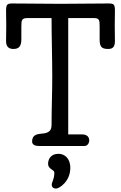

<svg xmlns="http://www.w3.org/2000/svg" viewBox="-20 -841 697 1106"><path d="M257 103C257 134 293 136 293 153C293 193 278 208 278 222C278 245 298 245 304 245C320 245 385 206 385 126C385 68 349 45 317 45C273 45 257 75 257 103ZM277 -737C277 -635 281 -503 281 -401C281 -296 277 -218 277 -120C277 -77 246 -73 211 -70C180 -67 165 -54 165 -26C165 -3 189 0 207 0H467C484 0 494 -17 494 -32C494 -62 467 -67 452 -67H373V-737H517C552 -737 554 -728 554 -688V-614C554 -572 565 -559 602 -559C621 -559 642 -563 642 -603C642 -624 641 -671 641 -693C641 -714 642 -756 642 -778C642 -817 636 -821 604 -821C505 -821 427 -819 328 -819C230 -819 151 -821 53 -821C22 -821 15 -817 15 -778C15 -756 16 -714 16 -693C16 -671 15 -624 15 -603C15 -564 40 -559 58 -559C86 -559 103 -572 103 -614V-688C103 -726 105 -737 140 -737Z"/></svg>

Font: Life Savers
Style: ExtraBold
Weight: 800
Designer: Pablo Impallari, Rodrigo Fuenzalida, Brenda Gallo
Foundry: Pablo Impallari, Rodrigo Fuenzalida, Brenda Gallo
Version: Version 3.000